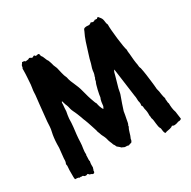

<svg xmlns="http://www.w3.org/2000/svg" viewBox="-168 -901 1083 1089"><g transform="rotate(-30 374.0 -357.0)"><path d="M37.1 -5.9C44.9 -4.9 57.6 -6.8 64.5 0C68.4 0 66.4 -3.9 78.1 0C81.1 0 82 -4.9 92.8 5.9C99.6 4.9 96.7 10.7 112.3 3.9C119.1 2.9 116.2 14.6 130.9 13.7C133.8 17.6 138.7 19.5 142.6 19.5C149.4 19.5 153.3 13.7 152.3 2.9C156.2 -2 155.3 -7.8 158.2 -12.7C158.2 -25.4 157.2 -40 161.1 -51.8C160.2 -53.7 159.2 -57.6 159.2 -63.5C159.2 -70.3 160.2 -78.1 160.2 -85C160.2 -89.8 159.2 -91.8 162.1 -96.7C159.2 -123 168 -146.5 168 -170.9C168.9 -205.1 172.9 -236.3 176.8 -267.6C178.7 -285.2 179.7 -302.7 179.7 -320.3C180.7 -335 183.6 -348.6 186.5 -364.3C187.5 -378.9 187.5 -391.6 189.5 -406.2C190.4 -413.1 187.5 -422.9 194.3 -425.8C197.3 -417 199.2 -408.2 202.1 -400.4C205.1 -393.6 207 -389.6 209 -382.8C211.9 -371.1 213.9 -358.4 220.7 -345.7C228.5 -330.1 236.3 -311.5 242.2 -294.9C245.1 -287.1 246.1 -282.2 249 -275.4C251 -273.4 270.5 -218.8 270.5 -215.8C273.4 -204.1 281.2 -186.5 282.2 -175.8C286.1 -167 289.1 -158.2 292 -149.4C298.8 -134.8 305.7 -124 308.6 -109.4C311.5 -93.8 319.3 -83 323.2 -68.4C326.2 -65.4 330.1 -58.6 334 -48.8C341.8 -42 349.6 -37.1 356.4 -29.3C363.3 -28.3 367.2 -23.4 374 -22.5C381.8 -22.5 390.6 -22.5 397.5 -19.5C404.3 -23.4 409.2 -24.4 416 -25.4C421.9 -31.2 424.8 -38.1 424.8 -45.9C436.5 -68.4 437.5 -92.8 450.2 -112.3C449.2 -119.1 451.2 -119.1 454.1 -126C457 -132.8 459 -150.4 460.9 -158.2C464.8 -172.9 465.8 -186.5 468.8 -202.1C477.5 -230.5 486.3 -254.9 500 -293C503.9 -303.7 504.9 -318.4 507.8 -329.1C514.6 -352.5 521.5 -377.9 528.3 -401.4C531.2 -412.1 533.2 -426.8 541 -433.6C548.8 -371.1 558.6 -308.6 566.4 -246.1C569.3 -235.4 568.4 -222.7 569.3 -211.9C570.3 -204.1 575.2 -197.3 571.3 -178.7C579.1 -173.8 576.2 -162.1 578.1 -154.3C582 -139.6 584 -129.9 583 -107.4C585.9 -100.6 584 -96.7 585 -89.8C594.7 -69.3 588.9 -31.2 602.5 -12.7C605.5 -2 602.5 15.6 613.3 23.4C624 16.6 639.6 19.5 659.2 10.7C663.1 7.8 660.2 2.9 674.8 10.7C685.5 10.7 696.3 8.8 706.1 3.9C713.9 3.9 721.7 3.9 728.5 -2.9C725.6 -19.5 724.6 -37.1 721.7 -52.7C714.8 -71.3 712.9 -92.8 712.9 -112.3C708 -120.1 710.9 -131.8 708 -140.6C710.9 -148.4 707 -155.3 705.1 -162.1C702.1 -173.8 701.2 -185.5 699.2 -198.2C698.2 -205.1 695.3 -210.9 694.3 -217.8C692.4 -234.4 692.4 -250 689.5 -266.6C685.5 -300.8 681.6 -333 674.8 -365.2C670.9 -372.1 668.9 -380.9 668.9 -392.6C666 -402.3 661.1 -448.2 661.1 -457C661.1 -468.8 657.2 -479.5 658.2 -496.1C650.4 -511.7 634.8 -642.6 636.7 -672.9C629.9 -684.6 631.8 -699.2 627.9 -710.9C625 -719.7 620.1 -725.6 609.4 -738.3C605.5 -738.3 601.6 -734.4 598.6 -731.4C591.8 -734.4 589.8 -730.5 585 -733.4C582 -729.5 578.1 -727.5 571.3 -727.5C566.4 -727.5 562.5 -729.5 559.6 -732.4C556.6 -729.5 551.8 -726.6 544.9 -723.6C533.2 -724.6 522.5 -725.6 511.7 -721.7C508.8 -718.8 506.8 -718.8 502.9 -707C484.4 -670.9 474.6 -634.8 459 -585C452.1 -566.4 448.2 -547.9 443.4 -529.3C436.5 -508.8 432.6 -498 430.7 -475.6C429.7 -464.8 423.8 -457 422.9 -446.3C419.9 -443.4 418.9 -442.4 416 -425.8C409.2 -418.9 393.6 -347.7 393.6 -335.9C386.7 -323.2 383.8 -298.8 382.8 -284.2C378.9 -280.3 379.9 -274.4 376 -271.5C368.2 -274.4 358.4 -309.6 358.4 -316.4C351.6 -327.1 350.6 -334 341.8 -357.4C333 -381.8 328.1 -409.2 320.3 -433.6C312.5 -458 301.8 -478.5 293 -501C290 -508.8 286.1 -521.5 285.2 -529.3C273.4 -551.8 270.5 -579.1 263.7 -603.5C259.8 -612.3 256.8 -620.1 253.9 -627L251 -638.7C248 -649.4 245.1 -656.2 242.2 -664.1C231.4 -676.8 231.4 -695.3 218.8 -708C217.8 -712.9 217.8 -718.8 214.8 -723.6C211.9 -725.6 205.1 -725.6 195.3 -722.7C191.4 -723.6 190.4 -727.5 186.5 -730.5C181.6 -727.5 175.8 -726.6 170.9 -723.6C164.1 -726.6 162.1 -731.4 154.3 -731.4C147.5 -724.6 137.7 -727.5 128.9 -724.6C125 -731.4 115.2 -731.4 108.4 -731.4C104.5 -720.7 96.7 -719.7 96.7 -708C96.7 -701.2 92.8 -700.2 92.8 -697.3V-686.5C92.8 -656.2 89.8 -627 87.9 -595.7C86.9 -583 82 -561.5 82 -549.8C82 -527.3 77.1 -502.9 75.2 -478.5C72.3 -447.3 68.4 -415 65.4 -382.8C62.5 -362.3 63.5 -339.8 60.5 -320.3C57.6 -308.6 56.6 -298.8 53.7 -287.1C49.8 -262.7 47.9 -241.2 47.9 -205.1C44.9 -182.6 43.9 -162.1 41 -139.6C40 -130.9 43 -122.1 35.2 -105.5C35.2 -100.6 37.1 -97.7 37.1 -93.8C37.1 -83 35.2 -75.2 35.2 -66.4C35.2 -51.8 35.2 -36.1 35.2 -21.5C35.2 -14.6 36.1 -10.7 37.1 -5.9Z"/></g></svg>

Font: Caesar Dressing Cyrillic
Style: Regular
Weight: 400
Designer: Dathan Boardman
Foundry: Open Window
Version: Version 1.00;July 2, 2020;FontCreator 13.0.0.2642 64-bit